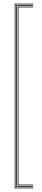

<svg xmlns="http://www.w3.org/2000/svg" viewBox="-20 -820 229 1040"><path d="M60 200V-800H159V-796H64V196H159V200ZM68 192V-792H159V-788H72V188H159V192ZM76 184V-784H159V-780H80V180H159V184Z"/></svg>

Font: Big Shoulders Inline Display SC Thin
Style: Regular
Weight: 100
Designer: Patric King
Foundry: XO Type Co
Version: Version 2.002